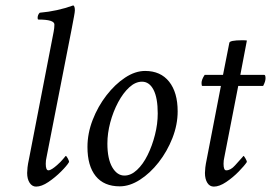

<svg xmlns="http://www.w3.org/2000/svg" viewBox="-20 -689 1009 715"><path d="M114.3 5.9Q99.6 5.9 90.3 -8.3Q81.1 -22.5 81.1 -44.9Q81.1 -52.7 82.5 -65.9Q84 -79.1 87.9 -96.7L179.7 -570.3Q182.6 -585 182.6 -597.7Q182.6 -616.2 123 -616.2Q120.1 -616.2 120.1 -622.1Q120.1 -633.8 127.9 -641.6Q161.1 -644.5 192.4 -651.4Q223.6 -658.2 252.9 -668.9Q258.8 -666 258.8 -650.4Q258.8 -644.5 255.4 -626.5Q252 -608.4 246.1 -577.1L153.3 -103.5Q150.4 -91.8 150.4 -79.1Q150.4 -54.7 160.2 -54.7Q166 -54.7 174.3 -60.1Q182.6 -65.4 191.4 -73.2Q206.1 -85.9 215.3 -97.2Q224.6 -108.4 224.6 -108.4Q227.5 -108.4 232.4 -99.1Q237.3 -89.8 237.3 -85.9Q229.5 -72.3 207.5 -50.3Q185.5 -28.3 160.2 -11.2Q134.8 5.9 114.3 5.9Z M425.8 4.9Q367.2 4.9 336.4 -33.2Q305.7 -71.3 305.7 -141.6Q305.7 -192.4 325.2 -242.7Q344.7 -293 376.5 -334Q408.2 -375 445.8 -399.9Q483.4 -424.8 520.5 -424.8Q578.1 -424.8 609.9 -384.8Q641.6 -344.7 641.6 -274.4Q641.6 -224.6 622.1 -174.8Q602.5 -125 570.8 -84.5Q539.1 -43.9 501 -19.5Q462.9 4.9 425.8 4.9ZM443.4 -35.2Q467.8 -35.2 490.2 -56.2Q512.7 -77.1 529.8 -111.8Q546.9 -146.5 557.1 -187Q567.4 -227.5 567.4 -266.6Q567.4 -324.2 551.8 -354.5Q536.1 -384.8 508.8 -384.8Q484.4 -384.8 461.4 -363.8Q438.5 -342.8 419.9 -308.1Q401.4 -273.4 390.6 -232.9Q379.9 -192.4 379.9 -154.3Q379.9 -97.7 397.9 -66.4Q416 -35.2 443.4 -35.2Z M776.4 5.9Q760.7 5.9 752 -8.3Q743.2 -22.5 743.2 -44.9Q743.2 -52.7 744.6 -65.4Q746.1 -78.1 750 -96.7L802.7 -369.1H733.4Q730.5 -369.1 730.5 -379.9Q730.5 -392.6 742.2 -410.2H810.5L834 -529.3Q835 -539.1 881.8 -539.1Q895.5 -539.1 899.4 -538.1L875 -410.2H963.9Q968.8 -410.2 968.8 -397.5Q968.8 -385.7 960 -369.1H867.2L815.4 -103.5Q812.5 -91.8 812.5 -79.1Q812.5 -54.7 822.3 -54.7Q838.9 -54.7 855 -72.8Q871.1 -90.8 880.9 -101.6L886.7 -108.4Q888.7 -108.4 894 -99.1Q899.4 -89.8 899.4 -85.9Q890.6 -72.3 869.1 -50.3Q847.7 -28.3 822.3 -11.2Q796.9 5.9 776.4 5.9Z"/></svg>

Font: Crimson Text
Style: Italic
Weight: 400
Italic angle: -11°
Designer: Sebastian Kosch
Foundry: Sebastian Kosch
Version: Version 1.100; ttfautohint (v1.8.4)